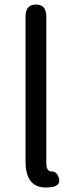

<svg xmlns="http://www.w3.org/2000/svg" viewBox="-20 -816 325 842"><path d="M92 -108V-744Q92 -796 138 -796Q183 -796 183 -744V-102Q183 -63 207 -64Q231 -65 239 -31Q247 3 192 6Q92 13 92 -108Z"/></svg>

Font: Resource Han Rounded CN
Style: Regular
Weight: 400
Designer: Cyano Hao (round all glyphs); Ryoko NISHIZUKA  (kana, bopomofo & ideographs); Paul D. Hunt (Latin, Greek & Cyrillic); Sa
Foundry: Cyano Hao
Version: 0.990